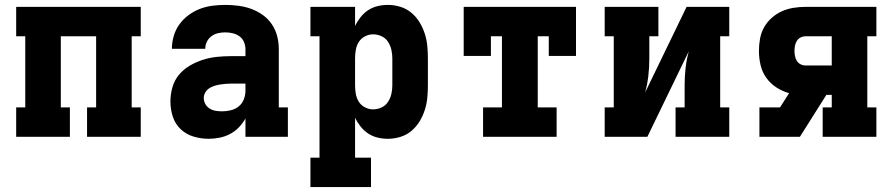

<svg xmlns="http://www.w3.org/2000/svg" viewBox="-20 -558 3640 783"><path d="M46 0V-120H83V-410H46V-530H554V-410H517V-120H554V0H335V-120H372V-410H228V-120H265V0Z M831 8Q800 8 769.5 -1Q739 -10 716.5 -31.5Q694 -53 684.5 -83Q675 -113 675 -144Q675 -173 683 -201.5Q691 -230 709.5 -252.5Q728 -275 753.5 -290Q779 -305 807 -314Q835 -323 864 -326Q893 -329 922 -329H981V-357Q981 -372 975 -386.5Q969 -401 956.5 -410Q944 -419 929 -422.5Q914 -426 898 -426Q883 -426 868.5 -422.5Q854 -419 842 -410Q830 -401 823.5 -387.5Q817 -374 817 -359H681Q681 -385 688.5 -411Q696 -437 711.5 -458.5Q727 -480 748.5 -496Q770 -512 794.5 -521.5Q819 -531 845.5 -534.5Q872 -538 898 -538Q925 -538 952 -534.5Q979 -531 1004 -522Q1029 -513 1051.5 -497Q1074 -481 1089 -458.5Q1104 -436 1110.5 -410Q1117 -384 1117 -357V-120H1154V0H981V-75Q970 -55 954 -38.5Q938 -22 918 -11.5Q898 -1 875.5 3.5Q853 8 831 8ZM886 -104Q904 -104 922 -108.5Q940 -113 954 -124.5Q968 -136 974.5 -153.5Q981 -171 981 -189V-217H922Q910 -217 898.5 -216Q887 -215 875.5 -213Q864 -211 853 -207.5Q842 -204 832.5 -197.5Q823 -191 817 -180.5Q811 -170 811 -159Q811 -145 817.5 -133.5Q824 -122 835.5 -115Q847 -108 860 -106Q873 -104 886 -104Z M1246 205V85H1283V-410H1246V-530H1428V-452Q1437 -471 1450.5 -488Q1464 -505 1481.5 -516.5Q1499 -528 1519.5 -533Q1540 -538 1562 -538Q1587 -538 1612 -530.5Q1637 -523 1657 -506.5Q1677 -490 1690.5 -468Q1704 -446 1712 -421.5Q1720 -397 1722.5 -371.5Q1725 -346 1725 -320V-210Q1725 -184 1722.5 -158.5Q1720 -133 1712 -108.5Q1704 -84 1690.5 -62Q1677 -40 1657 -23.5Q1637 -7 1612 0.5Q1587 8 1562 8Q1540 8 1519.5 3Q1499 -2 1481.5 -13.5Q1464 -25 1450.5 -42Q1437 -59 1428 -78V85H1493V205ZM1501 -112Q1519 -112 1535.5 -119.5Q1552 -127 1562 -142Q1572 -157 1576 -174.5Q1580 -192 1580 -210V-320Q1580 -338 1576 -355.5Q1572 -373 1562 -388Q1552 -403 1535.5 -410.5Q1519 -418 1501 -418Q1484 -418 1468 -409.5Q1452 -401 1443 -386.5Q1434 -372 1431 -354.5Q1428 -337 1428 -320V-210Q1428 -193 1431 -175.5Q1434 -158 1443 -143.5Q1452 -129 1468 -120.5Q1484 -112 1501 -112Z M1950 0V-120H2027V-410H1982V-330H1871V-530H2329V-330H2218V-410H2173V-120H2250V0Z M2446 0V-120H2483V-410H2446V-530H2665V-410H2628V-318Q2628 -283 2624 -248.5Q2620 -214 2611 -181L2780 -530H2954V-410H2917V-120H2954V0H2735V-120H2772V-212Q2772 -247 2776 -281.5Q2780 -316 2789 -349L2620 0Z M3077 0V-120H3161L3198 -178Q3170 -186 3145.5 -202Q3121 -218 3104.5 -241.5Q3088 -265 3081.5 -293.5Q3075 -322 3075 -350Q3075 -375 3079.5 -400Q3084 -425 3096 -446.5Q3108 -468 3127 -485Q3146 -502 3168.5 -512Q3191 -522 3215.5 -526Q3240 -530 3265 -530H3554V-410H3517V-120H3554V0H3335V-120H3372V-171H3350L3242 0ZM3265 -291H3372V-410H3265Q3254 -410 3244.5 -405Q3235 -400 3229.5 -391Q3224 -382 3222 -371.5Q3220 -361 3220 -350Q3220 -340 3222 -329.5Q3224 -319 3229.5 -310Q3235 -301 3244.5 -296Q3254 -291 3265 -291Z"/></svg>

Font: Iosevka Curly Slab HvEx
Style: Regular
Weight: 900
Width: 7
Monospace: yes
Designer: Belleve Invis
Foundry: Belleve Invis
Version: Version 11.1.0; ttfautohint (v1.8.3)